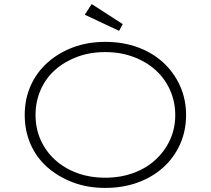

<svg xmlns="http://www.w3.org/2000/svg" viewBox="-20 -910 1032 940"><path d="M495 10Q408 10 336 -17.5Q264 -45 211 -92Q158 -139 129.5 -204.5Q101 -270 101 -347Q101 -424 129.5 -489Q158 -554 211 -602Q264 -650 336 -677.5Q408 -705 495 -705Q582 -705 654.5 -678.5Q727 -652 779.5 -603.5Q832 -555 861.5 -489.5Q891 -424 891 -347Q891 -269 861.5 -203.5Q832 -138 779.5 -90.5Q727 -43 654.5 -16.5Q582 10 495 10ZM495 -40Q570 -40 633 -63Q696 -86 741.5 -128Q787 -170 812.5 -225.5Q838 -281 838 -347Q838 -412 812.5 -469Q787 -526 741.5 -567Q696 -608 633 -631.5Q570 -655 495 -655Q420 -655 357.5 -631.5Q295 -608 249.5 -567.5Q204 -527 179 -470Q154 -413 154 -347Q154 -281 179 -225Q204 -169 249.5 -127.5Q295 -86 357.5 -63Q420 -40 495 -40ZM563 -759 395 -838 429 -890 581 -792Z"/></svg>

Font: Lexend Mega ExtraLight
Style: Regular
Weight: 250
Version: Version 1.007